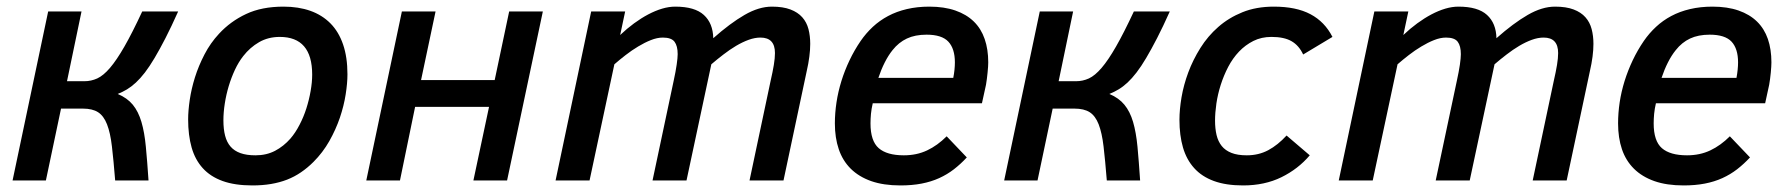

<svg xmlns="http://www.w3.org/2000/svg" viewBox="-20 -547 5420 582"><path d="M227.1 -512.2 183.1 -300.8H235.8Q256.3 -300.8 274.9 -309.3Q293.5 -317.9 313.5 -341.3Q333.5 -364.7 357.2 -406Q380.9 -447.3 411.1 -512.2H520Q499.5 -466.3 481.7 -431.6Q463.9 -397 448.5 -371.1Q433.1 -345.2 419.2 -327.1Q405.3 -309.1 391.8 -296.6Q378.4 -284.2 365 -276.1Q351.6 -268.1 336.9 -262.2Q365.7 -250 382.6 -229.5Q399.4 -209 408.7 -177.5Q418 -146 422.1 -102.3Q426.3 -58.6 430.2 0H329.1Q324.2 -61 319.3 -102.8Q314.5 -144.5 304.4 -170.2Q294.4 -195.8 277.3 -206.8Q260.3 -217.8 231 -217.8H165L119.1 0H18.1L126 -512.2Z M550.3 -185.1Q550.3 -211.4 555.2 -244.6Q560.1 -277.8 571 -312.7Q582 -347.7 599.9 -382.1Q617.7 -416.5 644 -444.8Q678.7 -482.4 726.1 -504.6Q773.4 -526.9 839.4 -526.9Q884.8 -526.9 920.7 -514.2Q956.5 -501.5 981.7 -476.1Q1006.8 -450.7 1020 -412.1Q1033.2 -373.5 1033.2 -321.8Q1033.2 -294.9 1027.8 -260.7Q1022.5 -226.6 1010.3 -190.4Q998 -154.3 978.3 -119.4Q958.5 -84.5 930.2 -56.2Q912.1 -38.1 892.3 -24.7Q872.6 -11.2 850.1 -2.4Q827.6 6.3 801.5 10.7Q775.4 15.1 745.1 15.1Q691.9 15.1 654.8 1.7Q617.7 -11.7 594.5 -37.4Q571.3 -63 560.8 -100.1Q550.3 -137.2 550.3 -185.1ZM657.2 -182.1Q657.2 -155.3 662.4 -135.5Q667.5 -115.7 679 -102.5Q690.4 -89.4 709 -82.8Q727.5 -76.2 754.4 -76.2Q787.6 -76.2 813.7 -89.8Q839.8 -103.5 860.4 -127Q875.5 -144.5 887.9 -168.5Q900.4 -192.4 908.7 -218.5Q917 -244.6 921.6 -271.2Q926.3 -297.9 926.3 -320.8Q926.3 -435.1 828.1 -435.1Q793 -435.1 765.4 -419.2Q737.8 -403.3 717.3 -377Q703.1 -358.9 692.1 -335.4Q681.2 -312 673.3 -285.9Q665.5 -259.8 661.4 -233.2Q657.2 -206.5 657.2 -182.1Z M1517.1 0H1415L1462.4 -223.1H1238.3L1192.4 0H1090.3L1198.2 -512.2H1300.3L1256.3 -304.2H1479.5L1523.4 -512.2H1625.5Z M2252 0 2315.9 -301.8Q2322.3 -329.6 2325.7 -350.3Q2329.1 -371.1 2329.1 -386.2Q2329.1 -433.1 2285.2 -433.1Q2268.1 -433.1 2249.3 -426.3Q2230.5 -419.4 2211.2 -408Q2191.9 -396.5 2172.9 -381.8Q2153.8 -367.2 2136.2 -352.1L2061 0H1958L2022 -301.8Q2028.3 -330.6 2031.2 -351.1Q2034.2 -371.6 2034.2 -382.8Q2034.2 -407.7 2024.7 -420.4Q2015.1 -433.1 1989.3 -433.1Q1972.2 -433.1 1953.1 -425.5Q1934.1 -418 1914.6 -406.2Q1895 -394.5 1876.5 -380.1Q1857.9 -365.7 1842.3 -352.1L1767.1 0H1664.1L1772 -512.2H1875L1859.9 -440.9Q1880.4 -460.4 1902.1 -476.3Q1923.8 -492.2 1945.1 -503.4Q1966.3 -514.6 1987.1 -520.8Q2007.8 -526.9 2026.9 -526.9Q2085.9 -526.9 2113.5 -501.7Q2141.1 -476.6 2142.1 -431.2Q2193.4 -476.6 2236.8 -501.7Q2280.3 -526.9 2319.8 -526.9Q2353.5 -526.9 2376 -518.3Q2398.4 -509.8 2411.9 -494.6Q2425.3 -479.5 2430.7 -458.7Q2436 -438 2436 -414.1Q2436 -396 2433.3 -375.2Q2430.7 -354.5 2425.3 -331.1L2355 0Z M2625.5 -233.9Q2621.6 -217.3 2620.1 -201.9Q2618.7 -186.5 2618.7 -172.9Q2618.7 -119.6 2643.6 -97.9Q2668.5 -76.2 2719.7 -76.2Q2758.8 -76.2 2790.3 -91.1Q2821.8 -106 2849.6 -133.8L2910.6 -69.8Q2892.1 -49.8 2871.6 -33.9Q2851.1 -18.1 2826.9 -7.1Q2802.7 3.9 2773.7 9.5Q2744.6 15.1 2709.5 15.1Q2658.2 15.1 2620.8 2Q2583.5 -11.2 2558.8 -35.6Q2534.2 -60.1 2522.5 -94.7Q2510.7 -129.4 2510.7 -172.9Q2510.7 -204.1 2515.6 -236.6Q2520.5 -269 2530.5 -301.3Q2540.5 -333.5 2555.2 -364.3Q2569.8 -395 2588.9 -422.9Q2605 -446.3 2625.7 -465.6Q2646.5 -484.9 2672.1 -498.5Q2697.8 -512.2 2729 -519.5Q2760.3 -526.9 2796.9 -526.9Q2842.3 -526.9 2876 -515.1Q2909.7 -503.4 2931.9 -481.7Q2954.1 -460 2964.8 -428.7Q2975.6 -397.5 2975.6 -357.9Q2975.6 -352.5 2975.1 -344.5Q2974.6 -336.4 2973.6 -326.9Q2972.7 -317.4 2971.4 -307.6Q2970.2 -297.9 2968.8 -290L2956.5 -233.9ZM2869.6 -311Q2872.1 -323.7 2873.3 -335.7Q2874.5 -347.7 2874.5 -357.9Q2874.5 -399.4 2854.7 -420.7Q2835 -441.9 2788.6 -441.9Q2753.9 -441.9 2729 -430.2Q2704.1 -418.5 2685.5 -395Q2672.9 -379.4 2661.9 -357.7Q2650.9 -335.9 2642.6 -311Z M3232.9 -512.2 3189 -300.8H3241.7Q3262.2 -300.8 3280.8 -309.3Q3299.3 -317.9 3319.3 -341.3Q3339.4 -364.7 3363 -406Q3386.7 -447.3 3417 -512.2H3525.9Q3505.4 -466.3 3487.5 -431.6Q3469.7 -397 3454.3 -371.1Q3439 -345.2 3425 -327.1Q3411.1 -309.1 3397.7 -296.6Q3384.3 -284.2 3370.8 -276.1Q3357.4 -268.1 3342.8 -262.2Q3371.6 -250 3388.4 -229.5Q3405.3 -209 3414.6 -177.5Q3423.8 -146 3428 -102.3Q3432.1 -58.6 3436 0H3335Q3330.1 -61 3325.2 -102.8Q3320.3 -144.5 3310.3 -170.2Q3300.3 -195.8 3283.2 -206.8Q3266.1 -217.8 3236.8 -217.8H3170.9L3125 0H3023.9L3131.8 -512.2Z M3950.2 -76.2Q3915 -34.7 3864.3 -9.8Q3813.5 15.1 3748 15.1Q3696.3 15.1 3659.7 1.7Q3623 -11.7 3599.9 -37.4Q3576.7 -63 3565.9 -99.9Q3555.2 -136.7 3555.2 -184.1Q3555.2 -214.8 3561.5 -252.2Q3567.9 -289.6 3582 -327.6Q3596.2 -365.7 3618.7 -401.6Q3641.1 -437.5 3672.9 -465.3Q3704.6 -493.2 3746.3 -510Q3788.1 -526.9 3841.3 -526.9Q3909.2 -526.9 3952.4 -503.9Q3995.6 -481 4019 -435.1L3930.2 -381.8Q3917.5 -409.2 3895 -422.1Q3872.6 -435.1 3834 -435.1Q3803.7 -435.1 3779.3 -422.9Q3754.9 -410.6 3735.8 -390.6Q3716.8 -370.6 3703.1 -344.5Q3689.5 -318.4 3680.4 -290Q3671.4 -261.7 3667.2 -233.4Q3663.1 -205.1 3663.1 -181.2Q3663.1 -157.2 3667.7 -137.7Q3672.4 -118.2 3683.3 -104.5Q3694.3 -90.8 3712.9 -83.5Q3731.4 -76.2 3759.3 -76.2Q3795.4 -76.2 3824.5 -91.8Q3853.5 -107.4 3879.9 -136.2Z M4626 0 4689.9 -301.8Q4696.3 -329.6 4699.7 -350.3Q4703.1 -371.1 4703.1 -386.2Q4703.1 -433.1 4659.2 -433.1Q4642.1 -433.1 4623.3 -426.3Q4604.5 -419.4 4585.2 -408Q4565.9 -396.5 4546.9 -381.8Q4527.8 -367.2 4510.3 -352.1L4435.1 0H4332L4396 -301.8Q4402.3 -330.6 4405.3 -351.1Q4408.2 -371.6 4408.2 -382.8Q4408.2 -407.7 4398.7 -420.4Q4389.2 -433.1 4363.3 -433.1Q4346.2 -433.1 4327.1 -425.5Q4308.1 -418 4288.6 -406.2Q4269 -394.5 4250.5 -380.1Q4231.9 -365.7 4216.3 -352.1L4141.1 0H4038.1L4146 -512.2H4249L4233.9 -440.9Q4254.4 -460.4 4276.1 -476.3Q4297.9 -492.2 4319.1 -503.4Q4340.3 -514.6 4361.1 -520.8Q4381.8 -526.9 4400.9 -526.9Q4460 -526.9 4487.5 -501.7Q4515.1 -476.6 4516.1 -431.2Q4567.4 -476.6 4610.8 -501.7Q4654.3 -526.9 4693.8 -526.9Q4727.5 -526.9 4750 -518.3Q4772.5 -509.8 4785.9 -494.6Q4799.3 -479.5 4804.7 -458.7Q4810.1 -438 4810.1 -414.1Q4810.1 -396 4807.4 -375.2Q4804.7 -354.5 4799.3 -331.1L4729 0Z M4999.5 -233.9Q4995.6 -217.3 4994.1 -201.9Q4992.7 -186.5 4992.7 -172.9Q4992.7 -119.6 5017.6 -97.9Q5042.5 -76.2 5093.8 -76.2Q5132.8 -76.2 5164.3 -91.1Q5195.8 -106 5223.6 -133.8L5284.7 -69.8Q5266.1 -49.8 5245.6 -33.9Q5225.1 -18.1 5200.9 -7.1Q5176.8 3.9 5147.7 9.5Q5118.7 15.1 5083.5 15.1Q5032.2 15.1 4994.9 2Q4957.5 -11.2 4932.9 -35.6Q4908.2 -60.1 4896.5 -94.7Q4884.8 -129.4 4884.8 -172.9Q4884.8 -204.1 4889.6 -236.6Q4894.5 -269 4904.5 -301.3Q4914.6 -333.5 4929.2 -364.3Q4943.8 -395 4962.9 -422.9Q4979 -446.3 4999.8 -465.6Q5020.5 -484.9 5046.1 -498.5Q5071.8 -512.2 5103 -519.5Q5134.3 -526.9 5170.9 -526.9Q5216.3 -526.9 5250 -515.1Q5283.7 -503.4 5305.9 -481.7Q5328.1 -460 5338.9 -428.7Q5349.6 -397.5 5349.6 -357.9Q5349.6 -352.5 5349.1 -344.5Q5348.6 -336.4 5347.7 -326.9Q5346.7 -317.4 5345.5 -307.6Q5344.2 -297.9 5342.8 -290L5330.6 -233.9ZM5243.7 -311Q5246.1 -323.7 5247.3 -335.7Q5248.5 -347.7 5248.5 -357.9Q5248.5 -399.4 5228.8 -420.7Q5209 -441.9 5162.6 -441.9Q5127.9 -441.9 5103 -430.2Q5078.1 -418.5 5059.6 -395Q5046.9 -379.4 5035.9 -357.7Q5024.9 -335.9 5016.6 -311Z"/></svg>

Font: Clear Sans Medium
Style: Italic
Weight: 500
Italic angle: -12°
Foundry: Intel Corporation
Version: Version 1.00